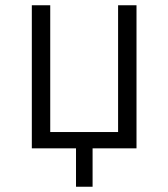

<svg xmlns="http://www.w3.org/2000/svg" viewBox="-20 -570 640 730"><path d="M269 -6H101V-550H171V-68H429V-550H499V-6H332V140H269Z"/></svg>

Font: JuliaMono Light
Style: Regular
Weight: 300
Monospace: yes
Designer: cormullion
Foundry: corm
Version: Version 0.054; ttfautohint (v1.8.4)